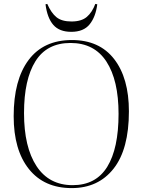

<svg xmlns="http://www.w3.org/2000/svg" viewBox="-20 -949 730 983"><path d="M347 14Q206 14 128 -83.5Q50 -181 50 -354Q50 -540 126.5 -642Q203 -744 348 -744Q489 -744 564.5 -646.5Q640 -549 640 -379Q640 -185 561.5 -85.5Q483 14 347 14ZM352 -1Q471 -1 529 -95Q587 -189 587 -366Q587 -538 525 -633.5Q463 -729 341 -729Q220 -729 161.5 -635.5Q103 -542 103 -370Q103 -196 167 -98.5Q231 -1 352 -1ZM345 -786Q284 -786 253 -821.5Q222 -857 213 -927L222 -929Q242 -883 269 -861Q296 -839 346 -839Q397 -839 424.5 -862.5Q452 -886 468 -929L478 -927Q470 -863 439 -824.5Q408 -786 345 -786Z"/></svg>

Font: Display Extralight
Style: Regular
Weight: 200
Designer: Latin by Veronika Burian and Jose Scaglione. Greek by Irene Vlachou. Cyrillic by Vera Evstafieva.
Foundry: TypeTogether
Version: Version 3.002